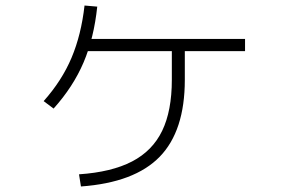

<svg xmlns="http://www.w3.org/2000/svg" viewBox="-20 -643 1040 695"><path d="M266 -12Q384 -20 458 -58.5Q532 -97 567 -169.5Q602 -242 602 -354V-481H649V-354Q649 -169 558 -75.5Q467 18 273 32ZM138 -277Q204 -351 239 -434Q274 -517 286 -623L332 -619Q320 -505 282.5 -417Q245 -329 174 -250ZM275 -458V-502H867V-458Z"/></svg>

Font: M PLUS 1 Code Light
Style: Regular
Weight: 300
Designer: Coji Morishita
Foundry: UNDERFOREST DESIGN
Version: Version 1.002